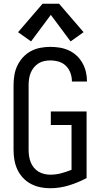

<svg xmlns="http://www.w3.org/2000/svg" viewBox="-20 -992 540 1020"><path d="M246 8Q297 8 346 -7Q395 -22 440 -46V-400H250V-328H360V-90Q333 -79 305 -71.5Q277 -64 247 -64Q231 -64 214.5 -68Q198 -72 184 -80.5Q170 -89 159.5 -102Q149 -115 143 -130.5Q137 -146 134.5 -162.5Q132 -179 132 -195V-540Q132 -557 134.5 -573.5Q137 -590 143 -605Q149 -620 159.5 -633Q170 -646 184 -655Q198 -664 214.5 -667.5Q231 -671 247 -671Q270 -671 292 -664.5Q314 -658 330 -642.5Q346 -627 354 -605Q362 -583 362 -561Q362 -560 362 -559.5Q362 -559 362 -559H442Q442 -560 442 -560.5Q442 -561 442 -562Q442 -587 436 -611.5Q430 -636 417.5 -658Q405 -680 386.5 -697Q368 -714 345 -724.5Q322 -735 297 -739Q272 -743 247 -743Q221 -743 194.5 -738Q168 -733 144.5 -720.5Q121 -708 102.5 -688Q84 -668 72.5 -644Q61 -620 56.5 -593.5Q52 -567 52 -540V-195Q52 -169 56.5 -142.5Q61 -116 72 -92Q83 -68 101.5 -48Q120 -28 143.5 -15.5Q167 -3 193 2.5Q219 8 246 8ZM145 -772 250 -913 355 -772 424 -821 294 -972H206L76 -821Z"/></svg>

Font: Iosevka SS09
Style: Regular
Weight: 400
Monospace: yes
Designer: Belleve Invis
Foundry: Belleve Invis
Version: Version 5.2.1; ttfautohint (v1.8.3)